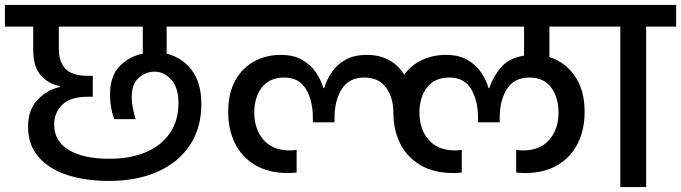

<svg xmlns="http://www.w3.org/2000/svg" viewBox="-44 -760 2767 780"><path d="M399 -25Q302 -25 228 -49.5Q154 -74 112 -123Q70 -172 70 -245Q70 -313 107.5 -353.5Q145 -394 200 -407V-410Q155 -418 123 -452.5Q91 -487 91 -557V-652H-24V-740H843V-652H633V-542Q695 -527 734.5 -475.5Q774 -424 774 -337Q774 -241 728 -171Q682 -101 597.5 -63Q513 -25 399 -25ZM176 -255Q176 -187 235 -151Q294 -115 400 -115Q485 -115 548 -141.5Q611 -168 646 -219Q681 -270 681 -341Q681 -404 651.5 -436.5Q622 -469 584 -469Q550 -469 520.5 -444.5Q491 -420 491 -364Q491 -344 495.5 -321.5Q500 -299 507 -276H420Q403 -322 403 -375Q403 -451 442 -491Q481 -531 536 -542V-652H195V-561Q195 -509 222 -480.5Q249 -452 312 -452H333V-367H314Q241 -367 208.5 -334Q176 -301 176 -255Z M1273 -402Q1283 -436 1304 -467Q1325 -498 1360 -517.5Q1395 -537 1447 -537Q1547 -537 1598 -457Q1627 -496 1671 -516.5Q1715 -537 1768 -537Q1820 -537 1854.5 -517Q1889 -497 1910 -466.5Q1931 -436 1941 -402H1944Q1958 -447 1990.5 -485.5Q2023 -524 2085 -534V-652H794V-740H2419V-652H2188V-528Q2252 -508 2291.5 -451Q2331 -394 2331 -305Q2331 -234 2303.5 -178Q2276 -122 2221.5 -89.5Q2167 -57 2087 -57Q2080 -57 2071.5 -57.5Q2063 -58 2053 -59V-151Q2061 -150 2068.5 -149.5Q2076 -149 2081 -149Q2150 -149 2187.5 -192Q2225 -235 2225 -303Q2225 -363 2195.5 -404Q2166 -445 2107 -445Q2045 -445 2015.5 -398.5Q1986 -352 1986 -281V-263H1898V-281Q1898 -351 1870 -398Q1842 -445 1782 -445Q1722 -445 1691 -405Q1660 -365 1660 -303Q1660 -235 1697.5 -192Q1735 -149 1804 -149Q1809 -149 1817 -149.5Q1825 -150 1832 -151V-59Q1822 -58 1813.5 -57.5Q1805 -57 1798 -57Q1718 -57 1663.5 -89.5Q1609 -122 1581.5 -177.5Q1554 -233 1554 -303Q1554 -363 1524.5 -404Q1495 -445 1436 -445Q1374 -445 1344.5 -398.5Q1315 -352 1315 -281V-263H1227V-281Q1227 -351 1199 -398Q1171 -445 1111 -445Q1051 -445 1020 -405Q989 -365 989 -303Q989 -235 1026.5 -192Q1064 -149 1133 -149Q1138 -149 1146 -149.5Q1154 -150 1161 -151V-59Q1151 -58 1142.5 -57.5Q1134 -57 1127 -57Q1047 -57 992.5 -89.5Q938 -122 910.5 -178Q883 -234 883 -305Q883 -380 911 -431.5Q939 -483 987.5 -510Q1036 -537 1097 -537Q1149 -537 1183.5 -517Q1218 -497 1239 -466.5Q1260 -436 1270 -402Z M2476 0V-652H2354V-740H2703V-652H2581V0Z"/></svg>

Font: Poppins Medium
Style: Regular
Weight: 500
Designer: Ninad Kale (Devanagari), Jonny Pinhorn (Latin)
Version: Version 5.002